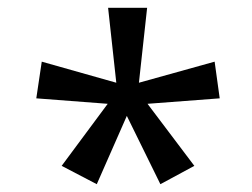

<svg xmlns="http://www.w3.org/2000/svg" viewBox="-20 -765 647 492"><path d="M138 -340 256 -499 73 -513 87 -607 278 -553 257 -745H357L336 -553L530 -607L543 -513L358 -499L478 -340L391 -293L305 -468L228 -293Z"/></svg>

Font: uoriya85
Style: Book
Weight: 400
Designer: Jelle Bosma - Monotype Design Team
Foundry: Monotype Imaging Inc.
Version: Version 2.003